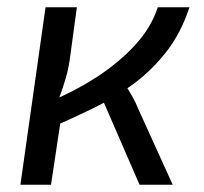

<svg xmlns="http://www.w3.org/2000/svg" viewBox="-20 -507 561 527"><path d="M191 -487 173 -355Q169 -322 160.5 -292.5Q152 -263 139 -229Q142 -220 144.5 -210.5Q147 -201 149 -192L120 0H36L105 -487ZM500 -487Q476 -414 434 -361.5Q392 -309 340 -272Q288 -235 233 -208.5Q178 -182 128 -160L121 -230Q186 -257 245.5 -295.5Q305 -334 350 -382.5Q395 -431 413 -487ZM321 -278Q332 -262 342.5 -243.5Q353 -225 360 -207L454 0H363L254 -251Z"/></svg>

Font: Exo 2
Style: Italic
Weight: 400
Italic angle: -8°
Designer: Natanael Gama
Foundry: Natanael Gama
Version: Version 2.010